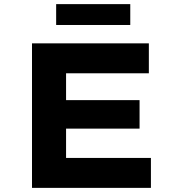

<svg xmlns="http://www.w3.org/2000/svg" viewBox="-20 -910 858 930"><path d="M135 0V-700H701V-555H300V-145H711V0ZM221 -287V-425H656V-287ZM252 -789V-890H611V-789Z"/></svg>

Font: Lexend Giga
Style: Bold
Weight: 700
Version: Version 1.007